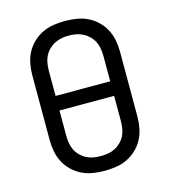

<svg xmlns="http://www.w3.org/2000/svg" viewBox="-111 -832 823 930"><g transform="rotate(-15 300.0 -367.5)"><path d="M300 8Q271 8 242 3.5Q213 -1 187 -13.5Q161 -26 139.5 -46.5Q118 -67 104.5 -92.5Q91 -118 85.5 -147Q80 -176 80 -205V-530Q80 -559 85.5 -588Q91 -617 104.5 -642.5Q118 -668 139.5 -688.5Q161 -709 187 -721.5Q213 -734 242 -738.5Q271 -743 300 -743Q329 -743 358 -738.5Q387 -734 413 -721.5Q439 -709 460.5 -688.5Q482 -668 495.5 -642.5Q509 -617 514.5 -588Q520 -559 520 -530V-205Q520 -176 514.5 -147Q509 -118 495.5 -92.5Q482 -67 460.5 -46.5Q439 -26 413 -13.5Q387 -1 358 3.5Q329 8 300 8ZM163 -404H437V-530Q437 -549 434 -567.5Q431 -586 423 -602.5Q415 -619 401.5 -632.5Q388 -646 371.5 -654.5Q355 -663 337 -666.5Q319 -670 300 -670Q281 -670 263 -666.5Q245 -663 228.5 -654.5Q212 -646 198.5 -632.5Q185 -619 177 -602.5Q169 -586 166 -567.5Q163 -549 163 -530ZM300 -66Q319 -66 337 -69Q355 -72 371.5 -80.5Q388 -89 401.5 -102.5Q415 -116 423 -132.5Q431 -149 434 -167.5Q437 -186 437 -205V-331H163V-205Q163 -186 166 -167.5Q169 -149 177 -132.5Q185 -116 198.5 -102.5Q212 -89 228.5 -80.5Q245 -72 263 -69Q281 -66 300 -66Z"/></g></svg>

Font: Iosevka Aile
Style: Regular
Weight: 400
Designer: Belleve Invis
Foundry: Belleve Invis
Version: Version 28.0.1; ttfautohint (v1.8.4)